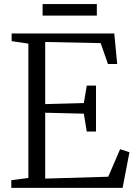

<svg xmlns="http://www.w3.org/2000/svg" viewBox="-20 -904 654 924"><path d="M116.5 -47.5V-694L36 -706V-743H530L544 -596H499.5L464.5 -696.5L197.5 -702V-403L383.5 -408L397.5 -492H442V-271H397.5L383.5 -357L197.5 -361.5V-44.5L501 -53.5L558 -186L603 -171.5L570 0H34.5V-37ZM446 -884.5V-829H185V-884.5Z"/></svg>

Font: Merriweather 48pt Light
Style: Regular
Weight: 300
Version: Version 2.100